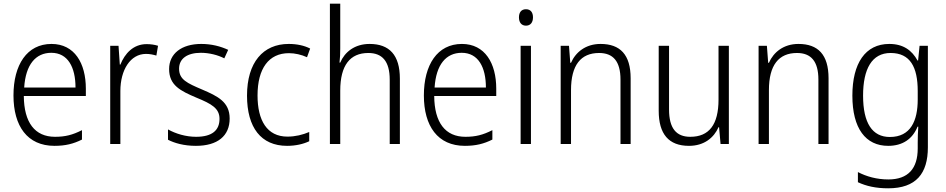

<svg xmlns="http://www.w3.org/2000/svg" viewBox="-20 -780 5126 1040"><path d="M259 -542C126 -542 53 -429 53 -263C53 -97 128 10 275 10C334 10 378 -1 424 -24V-75C373 -49 333 -39 278 -39C169 -39 110 -116 109 -260H445V-300C445 -437 384 -542 259 -542ZM258 -494C348 -494 389 -415 389 -306H111C119 -430 173 -494 258 -494Z M774 -541C702 -541 656 -490 632 -430H629L622 -532H577V0H632V-287C632 -401 686 -488 771 -488C791 -488 810 -484 827 -479L836 -532C817 -538 796 -541 774 -541Z M1224 -138C1224 -228 1159 -259 1075 -295C993 -330 950 -349 950 -408C950 -463 995 -494 1068 -494C1113 -494 1160 -482 1195 -464L1216 -510C1175 -529 1126 -542 1070 -542C963 -542 896 -489 896 -406C896 -318 957 -288 1044 -251C1127 -217 1169 -193 1169 -136C1169 -75 1130 -39 1042 -39C986 -39 931 -56 890 -79V-23C925 -5 976 10 1041 10C1159 10 1224 -44 1224 -138Z M1535 10C1582 10 1624 0 1655 -15V-65C1620 -50 1580 -40 1537 -40C1426 -40 1375 -128 1375 -263C1375 -409 1436 -492 1545 -492C1577 -492 1613 -484 1643 -470L1660 -517C1629 -533 1589 -542 1544 -542C1405 -542 1318 -442 1318 -262C1318 -89 1394 10 1535 10Z M1823 -517V-760H1767V0H1823V-289C1823 -426 1876 -493 1975 -493C2050 -493 2091 -449 2091 -348V0H2146V-354C2146 -482 2089 -542 1982 -542C1901 -542 1847 -498 1823 -441H1819C1822 -466 1823 -489 1823 -517Z M2482 -542C2349 -542 2276 -429 2276 -263C2276 -97 2351 10 2498 10C2557 10 2601 -1 2647 -24V-75C2596 -49 2556 -39 2501 -39C2392 -39 2333 -116 2332 -260H2668V-300C2668 -437 2607 -542 2482 -542ZM2481 -494C2571 -494 2612 -415 2612 -306H2334C2342 -430 2396 -494 2481 -494Z M2829 -730C2804 -730 2791 -713 2791 -686C2791 -658 2805 -641 2829 -641C2853 -641 2867 -658 2867 -686C2867 -713 2854 -730 2829 -730ZM2856 -532H2800V0H2856Z M3233 -542C3152 -542 3098 -497 3073 -440H3069L3062 -532H3017V0H3073V-292C3073 -427 3126 -493 3225 -493C3301 -493 3341 -448 3341 -349V0H3396V-356C3396 -484 3339 -542 3233 -542Z M3928 -532H3872V-241C3872 -105 3821 -39 3719 -39C3643 -39 3604 -85 3604 -187V-532H3548V-180C3548 -54 3602 10 3712 10C3794 10 3847 -34 3872 -91H3875L3883 0H3928Z M4305 -542C4224 -542 4170 -497 4145 -440H4141L4134 -532H4089V0H4145V-292C4145 -427 4198 -493 4297 -493C4373 -493 4413 -448 4413 -349V0H4468V-356C4468 -484 4411 -542 4305 -542Z M4797 -542C4667 -542 4597 -437 4597 -262C4597 -84 4669 10 4791 10C4869 10 4923 -27 4950 -94H4954C4952 -64 4951 -35 4951 -8V24C4951 133 4899 192 4792 192C4729 192 4673 176 4627 152V207C4672 228 4724 240 4791 240C4942 240 5006 160 5006 18V-532H4961L4953 -452H4950C4920 -507 4873 -542 4797 -542ZM4804 -493C4910 -493 4951 -417 4951 -287V-241C4951 -126 4913 -38 4800 -38C4705 -38 4655 -113 4655 -262C4655 -407 4703 -493 4804 -493Z"/></svg>

Font: Noto Sans Khmer SemiCondensed Light
Style: Regular
Weight: 300
Width: 4
Designer: Danh Hong and the Monotype Design Team
Foundry: Monotype Imaging Inc.
Version: Version 2.004